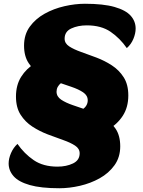

<svg xmlns="http://www.w3.org/2000/svg" viewBox="-20 -815 763 1022"><path d="M438 -82 357 -205Q395 -214 421 -233.5Q447 -253 447 -281Q447 -307 422.5 -323.5Q398 -340 359.5 -353Q321 -366 277.5 -381Q234 -396 195.5 -419Q157 -442 132.5 -479Q108 -516 108 -572Q108 -631 138.5 -673Q169 -715 217.5 -742Q266 -769 323 -782Q380 -795 432 -795Q530 -795 589.5 -778Q649 -761 675.5 -731.5Q702 -702 702 -663Q702 -637 690 -608Q678 -579 655 -559Q619 -611 569 -645.5Q519 -680 442 -680Q395 -680 359.5 -663.5Q324 -647 324 -609Q324 -584 348.5 -568Q373 -552 411.5 -538.5Q450 -525 493.5 -508.5Q537 -492 575.5 -467Q614 -442 638.5 -403.5Q663 -365 663 -307Q663 -244 633.5 -198.5Q604 -153 553.5 -124.5Q503 -96 438 -82ZM296 187Q198 187 138.5 170Q79 153 52.5 123Q26 93 26 55Q26 29 38.5 0Q51 -29 73 -49Q109 3 159.5 37.5Q210 72 286 72Q333 72 368.5 55Q404 38 404 1Q404 -24 379.5 -40Q355 -56 316.5 -69.5Q278 -83 234.5 -99.5Q191 -116 152.5 -141Q114 -166 89.5 -204.5Q65 -243 65 -301Q65 -362 92.5 -406Q120 -450 167.5 -479Q215 -508 275 -523L367 -402Q330 -393 305.5 -373.5Q281 -354 281 -327Q281 -301 305.5 -284.5Q330 -268 368.5 -255Q407 -242 450.5 -227Q494 -212 532.5 -189Q571 -166 595.5 -129.5Q620 -93 620 -36Q620 22 589.5 64.5Q559 107 510.5 134Q462 161 405.5 174Q349 187 296 187Z"/></svg>

Font: Lemonada
Style: Regular
Weight: 400
Designer: Mohamed Gaber (Arabic), Eduardo Tunni (Latin)
Foundry: Kief Type Foundry
Version: Version 4.005